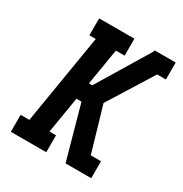

<svg xmlns="http://www.w3.org/2000/svg" viewBox="-171 -863 942 991"><g transform="rotate(30 300.0 -367.5)"><path d="M33 0V-101H85L173 -634H135V-735H345V-634H293L257 -418H277L464 -727L466 -735H591V-634H539L373 -368L451 -101H512V0H359L271 -317H241L205 -101H244V0Z"/></g></svg>

Font: Iosevka Curly Slab Extended
Style: Bold Italic
Weight: 700
Width: 7
Italic angle: -9°
Monospace: yes
Designer: Belleve Invis
Foundry: Belleve Invis
Version: Version 11.0.0; ttfautohint (v1.8.3)